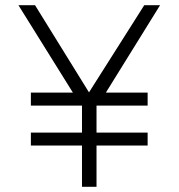

<svg xmlns="http://www.w3.org/2000/svg" viewBox="-20 -720 688 740"><path d="M296 0V-159H99V-209H296V-313H99V-363H261L51 -700H115L323 -364L536 -700H597L388 -363H549V-313H352V-209H549V-159H352V0Z"/></svg>

Font: Geologica Thin Roman Thin
Style: Regular
Weight: 250
Version: Version 1.010;gftools[0.9.28]